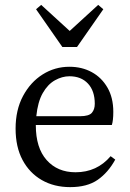

<svg xmlns="http://www.w3.org/2000/svg" viewBox="-20 -755 534 788"><path d="M265 -442Q235 -442 205.5 -425.5Q176 -409 155.5 -373Q135 -337 129 -278H308Q345 -278 357 -292Q369 -306 369 -329Q369 -382 341 -412Q313 -442 265 -442ZM268 13Q202 13 151.5 -16Q101 -45 72.5 -98.5Q44 -152 44 -227Q44 -304 74.5 -361Q105 -418 155 -449.5Q205 -481 265 -481Q316 -481 356.5 -459Q397 -437 421 -395.5Q445 -354 445 -296Q445 -260 439 -242H127V-241Q127 -148 171.5 -98Q216 -48 290 -48Q378 -48 434 -114L453 -100Q424 -47 381 -17Q338 13 268 13ZM149 -735 266 -628 383 -735 404 -717 296 -562H236L128 -717Z"/></svg>

Font: Source Serif 4 Subhead
Style: Regular
Weight: 400
Designer: Frank Grießhammer
Foundry: Adobe Systems Incorporated
Version: Version 4.004;hotconv 1.0.117;makeotfexe 2.5.65602